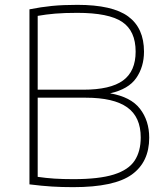

<svg xmlns="http://www.w3.org/2000/svg" viewBox="-20 -767 680 792"><path d="M282 5Q235 5 194.2 2.5Q153.5 0 101.5 -6.5V-728.5Q149 -738 194 -742.5Q239 -747 299 -747Q444 -747 509 -699Q574 -651 574 -554Q574 -491.5 542 -445.2Q510 -399 434 -382Q519.5 -367.5 557.5 -318.2Q595.5 -269 595.5 -199Q595.5 -98.5 523.5 -46.8Q451.5 5 282 5ZM299 -714Q245.5 -714 207.2 -710.8Q169 -707.5 135.5 -701.5V-397H323.5Q435.5 -397 487.5 -435Q539.5 -473 539.5 -554Q539.5 -639.5 483.8 -676.8Q428 -714 299 -714ZM283 -28Q388.5 -28 449.2 -47Q510 -66 535.2 -104.2Q560.5 -142.5 560.5 -200Q560.5 -284.5 504.8 -324.2Q449 -364 333.5 -364H135.5V-37.5Q169.5 -32.5 204.5 -30.2Q239.5 -28 283 -28Z"/></svg>

Font: Encode Sans Semi Expanded Thin
Style: Regular
Weight: 100
Width: 6
Designer: Multiple Designers
Foundry: Impallari Type
Version: Version 3.000; ttfautohint (v1.8.3) -l 8 -r 50 -G 200 -x 14 